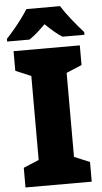

<svg xmlns="http://www.w3.org/2000/svg" viewBox="-61 -1058 531 1002"><g transform="rotate(-5 204.0 -556.5)"><path d="M378 -93H31V-196L112 -230V-670L31 -704V-807H378V-704L297 -670V-230L378 -196ZM293 -1020Q314 -986 346.5 -945.5Q379 -905 407 -874V-860H292Q270 -874 249 -892Q228 -910 204 -933Q180 -909 160 -891.5Q140 -874 119 -860H2V-874Q19 -892 41 -918Q63 -944 83.5 -971.5Q104 -999 117 -1020Z"/></g></svg>

Font: Noto Sans Telugu UI SemiCondensed Black
Style: Regular
Weight: 900
Width: 4
Designer: Jelle Bosma - Monotype Design Team
Foundry: Monotype Imaging Inc.
Version: Version 2.005; ttfautohint (v1.8.4.7-5d5b)